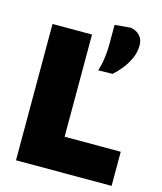

<svg xmlns="http://www.w3.org/2000/svg" viewBox="-118 -884 820 970"><g transform="rotate(15 292.5 -398.5)"><path d="M58 0V-713H264.5V-178.5H558V0ZM341.5 -546.5Q352.5 -580.5 357.2 -616.8Q362 -653 362 -686.5V-789.5L442.5 -797Q470.5 -794.5 490.8 -774.8Q511 -755 511 -722.5Q511 -686.5 496.2 -653.8Q481.5 -621 459.8 -594Q438 -567 416.5 -548Z"/></g></svg>

Font: Commissioner ExtraBold
Style: Regular
Weight: 800
Designer: Kostas Bartsokas
Foundry: Kostas Bartsokas
Version: Version 1.000; ttfautohint (v1.8.3)